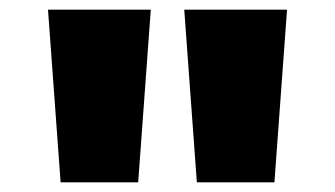

<svg xmlns="http://www.w3.org/2000/svg" viewBox="-20 -796 690 396"><path d="M360 -776H572L546 -420H386ZM79 -776H291L265 -420H105Z"/></svg>

Font: Azeret Mono Black
Style: Regular
Weight: 900
Designer: Martin Vácha
Foundry: Displaay
Version: Version 1.000; Glyphs 3.0.3, build 3074